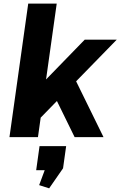

<svg xmlns="http://www.w3.org/2000/svg" viewBox="-20 -760 667 1064"><path d="M88.5 -168.8 449.3 -540H626.8L177.4 -79.3ZM136.4 -740H294.3L190.3 0H32.4ZM269.1 -254 392.2 -329.1 553.7 0H393.6ZM346.5 50 329.4 172.6 252.4 283.7 197 265.9 258 101.7 307.4 183.2H180.5L199.1 50Z"/></svg>

Font: Pathway Extreme 8pt Thin
Style: Italic
Weight: 100
Italic angle: -8°
Designer: Eduardo Rodriguez Tunni
Foundry: Eduardo Rodriguez Tunni
Version: Version 1.000